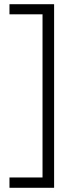

<svg xmlns="http://www.w3.org/2000/svg" viewBox="-20 -734 361 912"><path d="M25 109H182V-666H25V-714H237V158H25Z"/></svg>

Font: Noto Sans Myanmar Light
Style: Regular
Weight: 300
Designer: Monotype Design Team
Foundry: Monotype Imaging Inc.
Version: Version 2.107; ttfautohint (v1.8.4.7-5d5b)